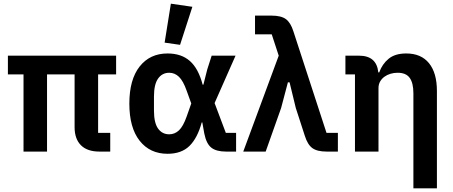

<svg xmlns="http://www.w3.org/2000/svg" viewBox="-20 -825 2466 1045"><path d="M514 -102H580V0H521Q455 0 420.5 -34.5Q386 -69 386 -133V-420H236V0H108V-420H23V-522H612V-420H514Z M1265 0H1210Q1157 0 1130 -21.5Q1103 -43 1092 -98L1081 -159H1078Q1055 -74 1011.5 -31Q968 12 892 12Q796 12 740 -59Q684 -130 684 -261Q684 -392 740 -463Q796 -534 892 -534Q967 -534 1013.5 -493Q1060 -452 1083 -364H1087L1108 -447L1132 -522H1262L1148 -264L1209 -102H1265ZM901 -94Q931 -94 954 -115.5Q977 -137 996 -191L1021 -262L996 -331Q977 -385 954 -407Q931 -429 901 -429Q863 -429 840.5 -397.5Q818 -366 818 -300V-223Q818 -156 840.5 -125Q863 -94 901 -94ZM960 -581 876 -593 910 -805 1027 -788Z M1459 -638H1368V-740H1458Q1510 -740 1536 -721Q1562 -702 1577 -654L1757 -102H1819V0H1758Q1706 0 1680 -19Q1654 -38 1639 -86L1590 -237L1556 -377H1547L1510 -237L1426 0H1304L1497 -522Z M1912 0V-420H1860V-522H1934Q2030 -522 2039 -431H2044Q2060 -476 2095 -505Q2130 -534 2191 -534Q2272 -534 2315 -481Q2358 -428 2358 -330V200H2230V-317Q2230 -373 2210 -401Q2190 -429 2144 -429Q2124 -429 2105.5 -423.5Q2087 -418 2072.5 -407.5Q2058 -397 2049 -381.5Q2040 -366 2040 -345V0Z"/></svg>

Font: IBM Plex Sans SmBld
Style: Regular
Weight: 600
Designer: Mike Abbink, Paul van der Laan, Pieter van Rosmalen
Foundry: Bold Monday
Version: Version 3.005